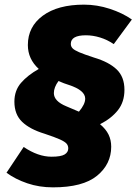

<svg xmlns="http://www.w3.org/2000/svg" viewBox="-20 -716 588 827"><path d="M516 -329Q516 -277 488 -241.5Q460 -206 411 -181Q436 -160 447.5 -136.5Q459 -113 459 -84Q459 -9 398 41Q337 91 208 91Q149 91 97.5 73.5Q46 56 8 28L82 -83Q144 -41 202 -41Q242 -41 258 -50.5Q274 -60 274 -77Q274 -89 266.5 -97.5Q259 -106 238 -115.5Q217 -125 172 -140Q109 -159 75.5 -191Q42 -223 42 -278Q42 -326 70.5 -359Q99 -392 147 -419Q100 -462 100 -522Q100 -601 164.5 -648.5Q229 -696 342 -696Q398 -696 453 -678Q508 -660 548 -632L470 -526Q442 -545 411 -554.5Q380 -564 350 -564Q285 -564 285 -527Q285 -516 292.5 -508Q300 -500 321 -491Q342 -482 385 -468Q449 -449 482.5 -417Q516 -385 516 -329ZM320 -235Q347 -267 347 -291Q347 -327 277 -350Q257 -356 232 -367Q212 -340 212 -315Q212 -280 266 -258Z"/></svg>

Font: FiraGO Heavy
Style: Italic
Weight: 900
Italic angle: -8°
Designer: bBox Type GmbH
Foundry: bBox Type GmbH
Version: Version 1.001